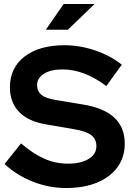

<svg xmlns="http://www.w3.org/2000/svg" viewBox="-20 -938 671 968"><path d="M313 10Q228 10 147 -21.5Q66 -53 3 -111L86 -215Q148 -162 204 -137.5Q260 -113 323 -113Q389 -113 427.5 -137Q466 -161 466 -201Q466 -237 439.5 -257Q413 -277 351 -287L212 -311Q122 -326 76 -374Q30 -422 30 -498Q30 -596 104 -653Q178 -710 305 -710Q382 -710 459 -684Q536 -658 594 -612L516 -504Q405 -588 295 -588Q237 -588 202 -566.5Q167 -545 167 -509Q167 -477 190 -459Q213 -441 267 -433L399 -411Q609 -377 609 -214Q609 -146 572.5 -95.5Q536 -45 469.5 -17.5Q403 10 313 10ZM211 -788 301 -918H457L322 -788Z"/></svg>

Font: Red Hat Display
Style: Bold
Weight: 700
Designer: Pentagram, MCKL
Foundry: Pentagram, MCKL
Version: Version 1.023; ttfautohint (v1.8.3)